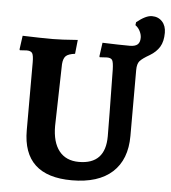

<svg xmlns="http://www.w3.org/2000/svg" viewBox="-55 -840 804 903"><g transform="rotate(5 346.5 -389.0)"><path d="M86 -204V-524Q86 -557 79.5 -567.5Q73 -578 53 -578L21 -576L19 -580L28 -645Q116 -642 169 -642Q209 -642 288 -648L281 -582Q249 -578 237.5 -566.5Q226 -555 224 -528L217 -236Q217 -159 249.5 -118Q282 -77 343 -77Q468 -77 468 -209Q468 -272 464 -524Q463 -558 457 -568Q451 -578 432 -578L398 -576L396 -580L405 -645Q488 -642 534 -642Q559 -642 570.5 -652Q582 -662 582 -684Q582 -699 574 -715Q566 -731 552 -741L554 -755Q597 -790 626 -790Q656 -790 674.5 -770Q693 -750 693 -717Q693 -676 677.5 -650.5Q662 -625 632 -607Q597 -587 585.5 -573.5Q574 -560 574 -531V-220Q574 -108 508 -48Q442 12 317 12Q86 12 86 -204Z"/></g></svg>

Font: Alegreya
Style: Bold
Weight: 700
Designer: Juan Pablo del Peral
Foundry: Huerta Tipografica
Version: Version 2.008; ttfautohint (v1.8)